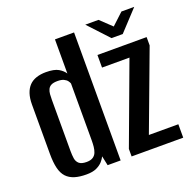

<svg xmlns="http://www.w3.org/2000/svg" viewBox="-118 -763 887 888"><g transform="rotate(-20 326.0 -319.5)"><path d="M161 7Q127 7 103 -0.5Q79 -8 63.5 -24.5Q48 -41 41 -69.5Q34 -98 34 -140V-383Q34 -414 41.5 -436.5Q49 -459 63 -473.5Q77 -488 98 -495Q119 -502 145 -502Q186 -502 206.5 -490Q227 -478 237 -462V-630H331V0H267L257 -47Q252 -36 241 -23.5Q230 -11 211 -2Q192 7 161 7ZM181 -47Q201 -47 212.5 -54.5Q224 -62 229 -74.5Q234 -87 235.5 -102Q237 -117 237 -133V-413Q235 -419 229.5 -426.5Q224 -434 212.5 -439.5Q201 -445 182 -445Q162 -445 151 -439.5Q140 -434 135 -423.5Q130 -413 129 -400Q128 -387 128 -372V-120Q128 -100 130.5 -83.5Q133 -67 144.5 -57Q156 -47 181 -47ZM385 0V-37L532 -433H397V-495H639V-454L494 -66H639V0ZM485 -546 392 -646H457L513 -593L570 -646H633L540 -546Z"/></g></svg>

Font: Alumni Sans SemiBold
Style: Regular
Weight: 600
Designer: Robert E. Leuschke
Foundry: Robert E. Leuschke
Version: Version 1.018